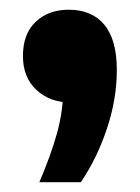

<svg xmlns="http://www.w3.org/2000/svg" viewBox="-20 -200 285 391"><path d="M60.1 171.1Q83.1 117.5 95.9 72Q108.7 26.4 108.7 -20L140.9 8.5H122.3Q81.4 8.5 54.1 -17Q26.7 -42.5 26.7 -86Q26.7 -131.1 52.7 -155.6Q78.7 -180.2 119.9 -180.2Q167.4 -180.2 192.6 -149.5Q217.9 -118.9 217.9 -57.4Q217.9 2.1 197.6 62.5Q177.3 122.9 144.6 171.1Z"/></svg>

Font: Encode Sans SC Condensed Thin
Style: Regular
Weight: 100
Width: 3
Designer: Multiple Designers
Foundry: Impallari Type
Version: Version 3.002